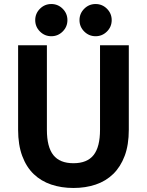

<svg xmlns="http://www.w3.org/2000/svg" viewBox="-20 -925 730 954"><path d="M345 9Q285 9 234.5 -8Q184 -25 147.5 -60Q111 -95 90.5 -150Q70 -205 70 -280V-700H213V-280Q213 -195 245 -154.5Q277 -114 345 -114Q413 -114 445 -154.5Q477 -195 477 -280V-700H620V-281Q620 -205 599.5 -150.5Q579 -96 542.5 -60.5Q506 -25 455.5 -8Q405 9 345 9ZM235 -745Q202 -745 178.5 -768.5Q155 -792 155 -825Q155 -858 178.5 -881.5Q202 -905 235 -905Q268 -905 291.5 -881.5Q315 -858 315 -825Q315 -792 291.5 -768.5Q268 -745 235 -745ZM455 -745Q422 -745 398.5 -768.5Q375 -792 375 -825Q375 -858 398.5 -881.5Q422 -905 455 -905Q488 -905 511.5 -881.5Q535 -858 535 -825Q535 -792 511.5 -768.5Q488 -745 455 -745Z"/></svg>

Font: Golos UI
Style: Bold
Weight: 700
Designer: A.Korolkova, Vitaly Kuzmin
Foundry: ParaType Ltd
Version: Version 2.000